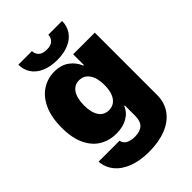

<svg xmlns="http://www.w3.org/2000/svg" viewBox="-265 -834 1158 1158"><g transform="rotate(-45 314.0 -255.0)"><path d="M44.9 36.1H223.6Q228 61 250.2 73Q272.5 85 307.6 85Q396.5 85 396.5 -1V-91.8H391.6Q376 -52.2 336.4 -29.5Q296.9 -6.8 242.2 -6.8Q182.6 -6.8 135.3 -34.4Q87.9 -62 60.1 -119.9Q32.2 -177.7 32.2 -265.6Q32.2 -356.4 61 -417.5Q89.8 -478.5 137.2 -507.8Q184.6 -537.1 240.2 -537.1Q296.9 -537.1 335 -509.3Q373 -481.4 389.6 -438.5H394.5V-530.3H579.1V0Q579.1 66.4 544.9 113.5Q510.7 160.6 448.5 185.3Q386.2 210 302.7 210Q225.6 210 168.7 188Q111.8 166 80.3 126.7Q48.8 87.4 44.9 36.1ZM397.5 -265.6Q397.5 -325.7 373.8 -360.1Q350.1 -394.5 308.6 -394.5Q267.6 -394.5 245.1 -360.4Q222.7 -326.2 222.7 -265.6Q222.7 -205.1 245.1 -171.9Q267.6 -138.7 308.6 -138.7Q350.6 -138.7 374 -172.1Q397.5 -205.6 397.5 -265.6ZM302.7 -573.2Q246.1 -573.2 203.9 -591.3Q161.6 -609.4 138.9 -642.6Q116.2 -675.8 116.2 -719.7H232.4Q232.4 -695.3 249.8 -678.7Q267.1 -662.1 302.7 -662.1Q337.9 -662.1 354.5 -678.5Q371.1 -694.8 372.1 -719.7H489.3Q489.3 -675.8 466.6 -642.6Q443.8 -609.4 401.6 -591.3Q359.4 -573.2 302.7 -573.2Z"/></g></svg>

Font: Pretendard GOV Black
Style: Regular
Weight: 900
Designer: Base glyphs from Inter by Rasmus Andersson; Hangeul glyphs from Noto Sans CJK(Source Han Sans) by Jang Soo-young and Kan
Foundry: Kil Hyung-jin
Version: Version 1.309